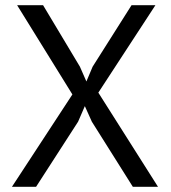

<svg xmlns="http://www.w3.org/2000/svg" viewBox="-20 -720 658 740"><path d="M259 -356 46 -700H146L288 -463L313 -406L337 -463L487 -700H579L359 -363L589 0H492L334 -251L307 -311L281 -251L119 0H26Z"/></svg>

Font: PT Sans
Style: Regular
Weight: 400
Version: Version 2.003W OFL; ttfautohint (v1.6)